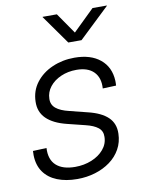

<svg xmlns="http://www.w3.org/2000/svg" viewBox="-85 -797 646 867"><g transform="rotate(-10 238.5 -363.5)"><path d="M199.2 10.3Q147 10.3 107.4 -5.6Q67.9 -21.5 45.9 -52.7Q23.9 -84 22.9 -129.9Q22.9 -134.8 23.2 -139.4Q23.4 -144 23.4 -149.4L85.9 -151.9Q83 -99.1 112.5 -72.3Q142.1 -45.4 199.2 -45.4Q240.2 -45.4 274.9 -59.6Q309.6 -73.7 330.8 -98.9Q352.1 -124 352.5 -156.2Q353.5 -183.1 334 -198.5Q314.5 -213.9 277.8 -222.7L195.3 -243.2Q134.3 -258.3 103.3 -288.8Q72.3 -319.3 73.7 -366.2Q74.7 -416 103.3 -453.4Q131.8 -490.7 178.7 -511.2Q225.6 -531.7 280.3 -531.7Q355 -531.7 398.4 -495.8Q441.9 -460 444.8 -397Q444.8 -391.6 444.8 -386.2Q444.8 -380.9 444.3 -375L382.8 -372.6Q386.2 -421.4 359.4 -448.7Q332.5 -476.1 279.8 -476.1Q240.7 -476.1 208.5 -461.9Q176.3 -447.8 157 -423.3Q137.7 -398.9 137.2 -368.2Q136.2 -341.3 156.2 -324.7Q176.3 -308.1 215.8 -298.8L297.4 -278.3Q358.4 -263.7 388.4 -234.9Q418.5 -206.1 417 -159.7Q416 -120.6 398.4 -89.1Q380.9 -57.6 350.6 -35.4Q320.3 -13.2 281.5 -1.5Q242.7 10.3 199.2 10.3ZM236.8 -738.3 302.7 -643.1 400.4 -738.3H466.3L465.8 -736.8L326.2 -604H265.6L171.4 -736.8V-738.3Z"/></g></svg>

Font: Inter 28pt Light
Style: Italic
Weight: 300
Italic angle: -9.3988°
Designer: Rasmus Andersson
Foundry: rsms
Version: Version 4.001;git-66647c0bb